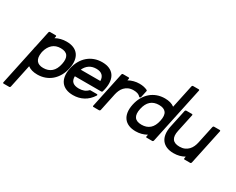

<svg xmlns="http://www.w3.org/2000/svg" viewBox="-147 -1115 2252 1834"><g transform="rotate(30 979.0 -197.5)"><path d="M174.3 -403.3Q178.2 -403.3 180.7 -400.4Q183.1 -397.5 182.1 -393.6L177.7 -373.5Q231.4 -403.3 296.4 -403.3Q341.8 -403.3 374.8 -389.2Q407.7 -375 427 -348.4Q446.3 -321.8 451.7 -283.4Q457 -245.1 446.8 -196.8Q436.5 -147.9 414.6 -109.6Q392.6 -71.3 361.6 -44.7Q330.6 -18.1 291.7 -4.2Q252.9 9.8 208.5 9.8Q142.1 9.8 102.5 -20.5L48.3 235.8Q47.4 239.7 43.9 242.7Q40.5 245.6 36.6 245.6H-25.9Q-29.8 245.6 -32.2 242.7Q-34.7 239.7 -33.7 235.8L54.7 -180.7Q55.2 -183.1 55.9 -187.5Q56.6 -191.9 57.6 -196.8Q58.6 -202.1 59.8 -206.8Q61 -211.4 62 -213.9L100.1 -393.6Q101.1 -397.5 104.5 -400.4Q107.9 -403.3 111.8 -403.3ZM138.7 -189.9Q129.9 -132.3 152.1 -102.5Q174.3 -72.8 226.1 -72.8Q280.8 -72.8 315.9 -103.3Q351.1 -133.8 364.3 -196.8Q390.6 -320.8 278.8 -320.8Q225.6 -320.8 190.9 -290.3Q156.2 -259.8 141.6 -204.1Z M689.5 -403.3Q734.9 -403.3 767.8 -389.2Q800.8 -375 820.1 -348.4Q839.4 -321.8 844.7 -283.4Q850.1 -245.1 839.8 -196.8Q837.9 -188 835.9 -179.9Q834 -171.9 831.5 -164.6Q830.6 -160.6 827.1 -158.2Q823.7 -155.8 819.8 -155.8H528.3Q527.3 -112.8 550.3 -92.8Q573.2 -72.8 619.1 -72.8Q649.4 -72.8 674.1 -82Q698.7 -91.3 715.8 -109.9Q719.7 -113.8 724.6 -113.8H795.9Q801.3 -113.8 803.2 -109.6Q805.2 -105.5 801.8 -100.1Q766.6 -45.4 715.6 -17.8Q664.6 9.8 601.6 9.8Q556.6 9.8 523.7 -4.2Q490.7 -18.1 470.9 -44.7Q451.2 -71.3 445.8 -109.6Q440.4 -147.9 450.7 -196.8Q460.9 -245.1 482.7 -283.4Q504.4 -321.8 535.4 -348.4Q566.4 -375 605.5 -389.2Q644.5 -403.3 689.5 -403.3ZM762.2 -238.3Q761.2 -277.8 738.8 -299.3Q716.3 -320.8 671.9 -320.8Q627 -320.8 595.2 -299.3Q563.5 -277.8 545.9 -238.3Z M979 -403.3Q982.9 -403.3 985.4 -400.4Q987.8 -397.5 986.8 -393.6L982.9 -373Q1009.3 -387.7 1039.1 -395.5Q1068.8 -403.3 1101.1 -403.3Q1151.4 -403.3 1188.5 -384.8Q1190.4 -383.8 1191.7 -381.1Q1192.9 -378.4 1192.4 -376L1176.3 -300.8Q1174.8 -293.9 1168.7 -291.5Q1162.6 -289.1 1158.2 -293.9Q1135.7 -320.8 1083.5 -320.8Q1050.3 -320.8 1026.4 -309.8Q1002.4 -298.8 985.8 -281Q969.2 -263.2 959.7 -241Q950.2 -218.8 945.3 -196.8L903.8 0Q902.8 3.9 899.2 6.8Q895.5 9.8 891.6 9.8H828.6Q824.7 9.8 822.5 6.8Q820.3 3.9 821.3 0L904.8 -393.6Q905.8 -397.5 909.2 -400.4Q912.6 -403.3 916.5 -403.3Z M1615.7 -639.6Q1619.6 -639.6 1622.1 -636.7Q1624.5 -633.8 1623.5 -629.9L1489.7 0Q1488.8 3.9 1485.1 6.8Q1481.4 9.8 1477.5 9.8H1415.5Q1411.6 9.8 1409.4 6.8Q1407.2 3.9 1408.2 0L1412.6 -21.5Q1357.4 9.8 1293 9.8Q1248 9.8 1215.1 -4.2Q1182.1 -18.1 1162.4 -44.7Q1142.6 -71.3 1137.2 -109.6Q1131.8 -147.9 1142.1 -196.8Q1152.3 -245.1 1174.1 -283.4Q1195.8 -321.8 1226.8 -348.4Q1257.8 -375 1296.9 -389.2Q1335.9 -403.3 1380.9 -403.3Q1447.8 -403.3 1486.8 -373L1541.5 -629.9Q1542.5 -633.8 1545.9 -636.7Q1549.3 -639.6 1553.2 -639.6ZM1440.4 -290.5Q1418.5 -320.8 1363.3 -320.8Q1251 -320.8 1224.6 -196.8Q1198.2 -72.8 1310.5 -72.8Q1365.2 -72.8 1400.4 -103.3Q1435.5 -133.8 1448.7 -196.8Q1462.4 -260.3 1440.4 -290.5Z M1833.5 9.8Q1829.6 9.8 1827.4 6.8Q1825.2 3.9 1826.2 0L1829.6 -20.5Q1777.3 9.8 1711.4 9.8Q1666.5 9.8 1633.5 -4.2Q1600.6 -18.1 1580.8 -44.7Q1561 -71.3 1555.7 -109.6Q1550.3 -147.9 1560.5 -196.8L1602.5 -393.6Q1603.5 -397.5 1606.9 -400.4Q1610.4 -403.3 1614.3 -403.3H1677.2Q1681.2 -403.3 1683.6 -400.4Q1686 -397.5 1685.1 -393.6L1643.1 -196.8Q1616.7 -72.8 1729 -72.8Q1761.2 -72.8 1785.2 -83.5Q1809.1 -94.2 1825.7 -111.8Q1842.3 -129.4 1852.3 -151.6Q1862.3 -173.8 1867.2 -196.8L1909.2 -393.6Q1910.2 -397.5 1913.6 -400.4Q1917 -403.3 1920.9 -403.3H1983.9Q1987.8 -403.3 1990.2 -400.4Q1992.7 -397.5 1991.7 -393.6L1908.2 0Q1907.2 3.9 1903.6 6.8Q1899.9 9.8 1896 9.8Z"/></g></svg>

Font: Fibel Nord
Style: Bold Italic
Weight: 700
Designer: Peter Wiegel
Foundry: Peter Wioegel
Version: Version 000.000